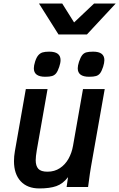

<svg xmlns="http://www.w3.org/2000/svg" viewBox="-20 -1050 670 1078"><path d="M58.5 -145.5Q58.5 -172.5 63.5 -200.5L125 -550H247L186.5 -206.5Q180.5 -170.5 180.5 -150.5Q180.5 -118.5 195.2 -102.2Q210 -86 246.5 -86Q286 -86 316 -105.8Q346 -125.5 364.5 -158.5Q383 -191.5 390 -231.5L446 -550H568L491 -114.5Q484 -73.5 480 -40.5L474.5 0H354L362 -55.5Q333.5 -18 296.2 -5Q259 8 201 8Q133.5 8 96 -32.5Q58.5 -73 58.5 -145.5ZM170 -666.5Q170 -681.5 177 -704Q184.5 -727.5 194.8 -739.5Q205 -751.5 219.2 -755.8Q233.5 -760 256.5 -760Q320 -760 320 -712.5Q320 -696.5 312.5 -674.5Q304.5 -650.5 295.5 -639Q286.5 -627.5 272.5 -623.2Q258.5 -619 234 -619Q170 -619 170 -666.5ZM416.5 -666.5Q416.5 -681 423.5 -703Q432 -728 441.2 -740Q450.5 -752 464.5 -756Q478.5 -760 503 -760Q566 -760 566 -712.5Q566 -697.5 559 -675Q551 -650.5 542.2 -639Q533.5 -627.5 519.5 -623.2Q505.5 -619 480 -619Q416.5 -619 416.5 -666.5ZM199 -1030H329.5L396 -924L508 -1030H629.5L468 -856.5H308.5Z"/></svg>

Font: JuliaMono
Style: Bold Italic
Weight: 700
Italic angle: -9°
Monospace: yes
Designer: cormullion
Foundry: corm
Version: Version 0.057; ttfautohint (v1.8.4)